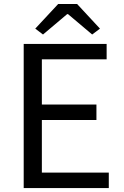

<svg xmlns="http://www.w3.org/2000/svg" viewBox="-20 -957 629 977"><path d="M100.6 0H533.6V-78.6H193V-346.4H470.7V-425.1H193V-655.2H522.6V-733.4H100.6ZM198.8 -781.4 321.7 -885.1H326.1L449 -781.4L488.7 -811.3L372.3 -936.7H276.1L159.4 -811.3Z"/></svg>

Font: Source Han Sans JP VF
Style: Regular
Weight: 250
Designer: Ryoko NISHIZUKA 西塚涼子 (kana, bopomofo & ideographs); Paul D. Hunt (Latin, Greek & Cyrillic); Sandoll Communications 산돌커뮤니
Foundry: Adobe
Version: Version 2.004;hotconv 1.0.118;makeotfexe 2.5.65603